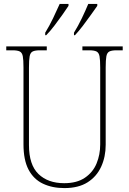

<svg xmlns="http://www.w3.org/2000/svg" viewBox="-20 -951 661 981"><path d="M309 10Q247 10 199.5 -12.5Q152 -35 126 -84Q100 -133 100 -214V-607Q100 -645 96.5 -663.5Q93 -682 81 -688Q69 -694 44 -694H12V-714H219V-694H184Q159 -694 147 -688Q135 -682 131.5 -663.5Q128 -645 128 -606V-210Q128 -109 176.5 -62Q225 -15 308 -15Q373 -15 414 -43Q455 -71 473.5 -116Q492 -161 492 -213V-606Q492 -645 488.5 -663.5Q485 -682 473 -688Q461 -694 436 -694H401V-714H607V-694H576Q551 -694 539 -688Q527 -682 523.5 -663.5Q520 -645 520 -606V-211Q520 -150 497 -99.5Q474 -49 427.5 -19.5Q381 10 309 10ZM358 -784Q379 -818 398 -857.5Q417 -897 431 -931H477V-921Q465 -904 445.5 -876.5Q426 -849 404 -820Q382 -791 363 -771H358ZM211 -784Q232 -818 251 -857.5Q270 -897 285 -931H330V-921Q319 -904 299.5 -876.5Q280 -849 258 -820Q236 -791 216 -771H211Z"/></svg>

Font: Noto Serif Tamil SemiCondensed Thin
Style: Italic
Weight: 100
Width: 4
Italic angle: -12°
Designer: Indian Type Foundry, Tom Grace, and the Monotype Design Team
Foundry: Monotype Imaging Inc.
Version: Version 2.003; ttfautohint (v1.8.4.7-5d5b)